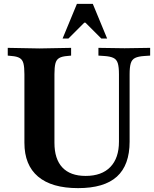

<svg xmlns="http://www.w3.org/2000/svg" viewBox="-20 -960 795 991"><path d="M383 11Q247 11 176.5 -48.5Q106 -108 106 -223V-577Q106 -613 101 -632.5Q96 -652 81.5 -660.5Q67 -669 40 -671L20 -673V-713L183 -710H184L347 -713V-673L327 -671Q300 -669 285.5 -660.5Q271 -652 266 -632.5Q261 -613 261 -577V-223Q261 -139 302 -95.5Q343 -52 422 -52Q505 -52 549.5 -98Q594 -144 594 -229V-577Q594 -614 588 -633.5Q582 -653 565.5 -661Q549 -669 518 -671L488 -673V-713L623 -711L755 -713V-673L725 -671Q694 -669 677.5 -661Q661 -653 655 -633.5Q649 -614 649 -577V-229Q649 -108 583.5 -48.5Q518 11 383 11ZM303 -761 377 -940H459L533 -761H503L421 -843H415L333 -761Z"/></svg>

Font: Baskervville
Style: Bold
Weight: 700
Version: Version 1.100